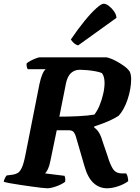

<svg xmlns="http://www.w3.org/2000/svg" viewBox="-31 -1012 752 1032"><path d="M223 0Q216 0 192.5 -2.5Q169 -5 138 -9.5Q107 -14 76 -18.5Q45 -23 21 -27.5Q-3 -32 -11 -35Q-9 -46 -4 -55.5Q1 -65 5 -69L36 -73Q52 -75 64 -82Q76 -89 86 -110Q96 -131 105 -176L181 -560Q188 -593 197 -613.5Q206 -634 215 -640H118Q115 -645 113 -653Q111 -661 112 -671Q119 -678 133.5 -685.5Q148 -693 162.5 -698.5Q177 -704 182 -704H541Q564 -699 589 -686Q614 -673 635.5 -657.5Q657 -642 667 -626Q670 -619 672 -608.5Q674 -598 674 -587Q674 -561 669 -533Q664 -505 655 -478Q646 -451 633.5 -428Q621 -405 607 -390Q592 -380 569.5 -369Q547 -358 521.5 -348.5Q496 -339 475 -332V-327Q493 -314 503.5 -295Q514 -276 524 -241L548 -171Q560 -130 575.5 -105Q591 -80 624 -80H647Q652 -74 655 -62Q658 -50 658 -38Q635 -21 603 -10.5Q571 0 545 0Q502 0 471 -29Q440 -58 423 -119L378 -274Q374 -290 366 -301Q358 -312 337 -312H274L240 -148Q235 -121 227 -104Q219 -87 211 -80L316 -67Q318 -62 319.5 -54.5Q321 -47 319 -35Q303 -22 273 -11Q243 0 223 0ZM288 -385Q338 -385 389 -387.5Q440 -390 476 -396Q492 -416 504 -445Q516 -474 523.5 -506.5Q531 -539 531 -566Q531 -583 527.5 -596.5Q524 -610 517 -619Q504 -625 481.5 -629Q459 -633 437 -635Q415 -637 401 -637Q378 -637 362.5 -628Q347 -619 337.5 -602.5Q328 -586 323 -561ZM389 -768Q375 -772 364.5 -782Q354 -792 350 -800Q388 -856 423.5 -899.5Q459 -943 486.5 -967.5Q514 -992 526 -992Q539 -992 554.5 -980Q570 -968 582 -951Q594 -934 595 -916Z"/></svg>

Font: Texturina 12pt ExtraBold
Style: Italic
Weight: 800
Italic angle: -11°
Designer: Guillermo Torres Carreño
Foundry: Omnibus-Type
Version: Version 1.002